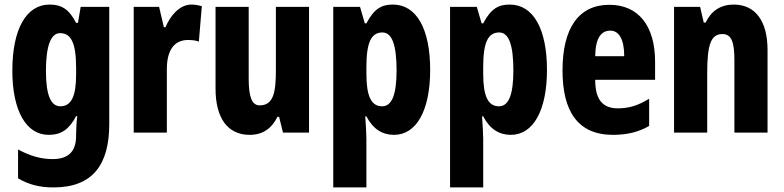

<svg xmlns="http://www.w3.org/2000/svg" viewBox="-20 -580 3430 840"><path d="M197 -560C95 -560 34 -453 34 -271C34 -96 94 10 193 10C249 10 283 -15 313 -72H318C315 -49 313 -16 313 6V14C313 89 273 116 210 116C162 116 115 104 59 74V200C104 227 152 240 214 240C385 240 458 141 458 -37V-550H333L321 -480H313C282 -540 249 -560 197 -560ZM243 -435C292 -435 313 -390 313 -282V-254C313 -159 292 -115 244 -115C202 -115 181 -165 181 -269C181 -381 203 -435 243 -435Z M818 -560C764 -560 724 -509 704 -461H697L676 -550H565V0H710V-278C710 -357 740 -405 802 -405C822 -405 837 -403 850 -398L863 -553C844 -558 831 -560 818 -560Z M1332 -550H1187V-274C1187 -177 1177 -119 1116 -119C1081 -119 1068 -158 1068 -237V-550H923V-192C923 -65 975 10 1072 10C1129 10 1168 -17 1194 -69H1201L1218 0H1332Z M1699 -560C1651 -560 1618 -544 1583 -478H1576L1555 -550H1438V240H1583V28C1583 7 1581 -26 1578 -71H1583C1612 -15 1653 10 1704 10C1802 10 1862 -97 1862 -274C1862 -454 1802 -560 1699 -560ZM1653 -438C1695 -438 1715 -384 1715 -272C1715 -167 1695 -115 1652 -115C1604 -115 1583 -159 1583 -258V-287C1583 -394 1604 -438 1653 -438Z M2210 -560C2162 -560 2129 -544 2094 -478H2087L2066 -550H1949V240H2094V28C2094 7 2092 -26 2089 -71H2094C2123 -15 2164 10 2215 10C2313 10 2373 -97 2373 -274C2373 -454 2313 -560 2210 -560ZM2164 -438C2206 -438 2226 -384 2226 -272C2226 -167 2206 -115 2163 -115C2115 -115 2094 -159 2094 -258V-287C2094 -394 2115 -438 2164 -438Z M2646 -559C2511 -559 2441 -456 2441 -272C2441 -94 2507 10 2662 10C2722 10 2774 -2 2820 -29V-148C2771 -118 2731 -106 2683 -106C2616 -106 2584 -145 2584 -231H2846V-310C2846 -466 2774 -559 2646 -559ZM2650 -446C2688 -446 2711 -408 2711 -334H2584C2585 -415 2611 -446 2650 -446Z M3190 -560C3133 -560 3092 -533 3067 -481H3059L3043 -550H2929V0H3074V-258C3074 -386 3090 -431 3141 -431C3182 -431 3193 -392 3193 -316V0H3338V-361C3338 -489 3284 -560 3190 -560Z"/></svg>

Font: Noto Sans Thai Looped ExtraCondensed ExtraBold
Style: Regular
Weight: 800
Width: 2
Designer: Sasikarn Vongin, Ben Mitchell
Foundry: The Fontpad Ltd
Version: Version 1.001